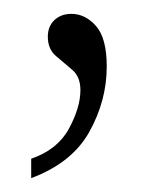

<svg xmlns="http://www.w3.org/2000/svg" viewBox="-20 -103 219 277"><path d="M25 126Q63 113 79.5 82.5Q96 52 96 27Q96 8 84.5 -2Q73 -12 61 -22Q49 -32 49 -50Q49 -65 58.5 -74Q68 -83 83 -83Q103 -83 118.5 -65.5Q134 -48 134 -7Q134 42 109 87Q84 132 25 154Z"/></svg>

Font: Noto Serif Myanmar Condensed ExtraLight
Style: Regular
Weight: 200
Width: 3
Designer: Ben Mitchell and the Monotype Design Team
Foundry: Monotype Imaging Inc.
Version: Version 2.106; ttfautohint (v1.8.4.7-5d5b)